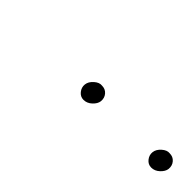

<svg xmlns="http://www.w3.org/2000/svg" viewBox="17 -875 389 389"><g transform="rotate(45 211.5 -680.5)"><path d="M373 -681Q372 -672 378 -664.5Q384 -657 393 -657Q403 -657 411 -664.5Q419 -672 420 -680Q421 -690 415 -697Q409 -704 399 -704Q391 -705 382.5 -697.5Q374 -690 373 -681ZM179 -681Q178 -672 184 -664.5Q190 -657 199 -657Q209 -657 217 -664.5Q225 -672 226 -680Q227 -690 221 -697Q215 -704 205 -704Q197 -705 188.5 -697.5Q180 -690 179 -681Z"/></g></svg>

Font: Jost ExtraLight
Style: Italic
Weight: 250
Italic angle: -5°
Version: Version 3.710